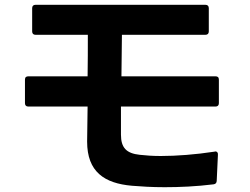

<svg xmlns="http://www.w3.org/2000/svg" viewBox="-20 -763 1040 800"><path d="M892 -333V-431C892 -441 887 -445 878 -445H486L488 -618H836C845 -618 850 -623 850 -632V-729C850 -738 845 -743 836 -743H128C119 -743 114 -738 114 -729V-632C114 -623 119 -618 128 -618H346C346 -562 346 -504 345 -445H98C89 -445 84 -441 84 -431V-333C84 -324 89 -319 98 -319H345L343 -173C343 -47 415 1 530 11C566 14 613 17 666 17C728 17 798 14 870 5C878 4 883 -1 883 -10L888 -118C889 -127 884 -132 878 -132H877L873 -131C794 -119 716 -113 650 -113C617 -113 588 -115 562 -118C506 -124 484 -148 484 -202V-319H878C887 -319 892 -324 892 -333Z"/></svg>

Font: LINE Seed JP App_OTF Bold
Style: Regular
Weight: 700
Designer: LINE & Fontrix & Fontworks
Version: Version 1.009